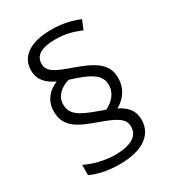

<svg xmlns="http://www.w3.org/2000/svg" viewBox="-185 -868 884 976"><g transform="rotate(-30 257.5 -379.5)"><path d="M72 -395C72 -305 137 -273 236 -238C337 -202 374 -181 374 -133C374 -86 337 -49 232 -49C170 -49 107 -67 61 -89V-29C101 -10 157 4 230 4C363 4 438 -49 438 -138C438 -192 408 -224 360 -248C404 -272 441 -316 441 -382C441 -468 372 -503 275 -538C181 -571 139 -589 139 -636C139 -684 177 -710 262 -710C321 -710 367 -696 409 -678L431 -731C384 -750 336 -763 266 -763C145 -763 76 -715 76 -635C76 -578 109 -546 161 -521C112 -501 72 -461 72 -395ZM131 -402C131 -453 171 -485 218 -498C337 -462 382 -431 382 -374C382 -324 348 -291 308 -271L274 -283C176 -318 131 -343 131 -402Z"/></g></svg>

Font: Noto Kufi Arabic Light
Style: Regular
Weight: 300
Designer: Monotype Design Team, David Williams, Khaled Hosny
Foundry: Google LLC
Version: Version 2.109